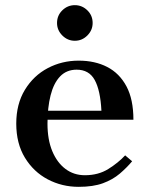

<svg xmlns="http://www.w3.org/2000/svg" viewBox="-20 -714 571 744"><path d="M309 -35Q361 -35 399.5 -59Q438 -83 465 -112L492 -89Q471 -64 444 -41Q417 -18 379 -4Q341 10 285 10Q220 10 165 -19Q110 -48 76.5 -103Q43 -158 43 -235Q43 -311 76.5 -366Q110 -421 165 -450Q220 -479 285 -479Q348 -479 395.5 -454.5Q443 -430 470 -379.5Q497 -329 497 -250H144V-285H373Q369 -364 347 -404Q325 -444 277 -444Q238 -444 213 -418Q188 -392 176 -344.5Q164 -297 164 -235Q164 -173 182.5 -128.5Q201 -84 233.5 -59.5Q266 -35 309 -35ZM270 -556Q242 -556 221.5 -576.5Q201 -597 201 -625Q201 -654 221.5 -674Q242 -694 270 -694Q298 -694 318.5 -674Q339 -654 339 -625Q339 -597 318.5 -576.5Q298 -556 270 -556Z"/></svg>

Font: Brygada 1918 SemiBold
Style: Regular
Weight: 600
Designer: Mateusz Machalski | Borys Kosmynka | Przemek Hoffer
Foundry: NIEPODLEGLA 2018
Version: Version 3.006